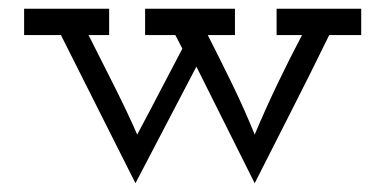

<svg xmlns="http://www.w3.org/2000/svg" viewBox="-20 -395 879 438"><path d="M428 -243 561 23Q604 -62 646.5 -145.5Q689 -229 731 -315H804V-375H611V-315H669Q639 -258 612 -201.5Q585 -145 561 -88Q538 -145 510.5 -201.5Q483 -258 454 -315H516V-375H311V-315H380L396 -284Q371 -237 347.5 -191.5Q324 -146 293 -88Q273 -134 242 -196Q211 -258 182 -315H229V-375H35V-315H119Q162 -230 204 -146Q246 -62 289 23Z"/></svg>

Font: Josefin Slab Thin SemiBold
Style: Regular
Weight: 600
Version: Version 2.000